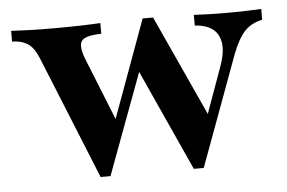

<svg xmlns="http://www.w3.org/2000/svg" viewBox="-39 -471 794 531"><g transform="rotate(-5 358.0 -205.5)"><path d="M220.2 7.3 81.5 -334.7Q68.5 -366.1 50.8 -376.6Q33.1 -387.1 8.9 -387.1V-416.9Q35.5 -415.3 62.5 -414.5Q89.5 -413.7 125 -413.7Q164.5 -413.7 197.2 -414.5Q229.8 -415.3 256.5 -416.9V-387.1Q211.3 -386.3 201.6 -372.2Q191.9 -358.1 206.5 -321L281.5 -133.9L266.1 -123.4L374.2 -419.4L399.2 -400.8L247.6 7.3ZM479 7.3 345.2 -287.1 374.2 -419.4H403.2L537.1 -126.6L521 -113.7L575 -263.7Q590.3 -304 587.1 -330.6Q583.9 -357.3 565.7 -371.4Q547.6 -385.5 516.1 -387.1V-416.9Q536.3 -416.1 553.6 -415.3Q571 -414.5 586.7 -414.5Q602.4 -414.5 617.7 -414.5Q640.3 -414.5 663.3 -415.3Q686.3 -416.1 703.2 -416.9V-387.1Q672.6 -380.6 654 -360.9Q635.5 -341.1 619.4 -299.2L506.5 7.3Z"/></g></svg>

Font: Playfair
Style: Bold
Weight: 700
Designer: Claus Eggers Sørensen
Foundry: Claus Eggers Sørensen
Version: Version 2.001;gftools[0.9.30]